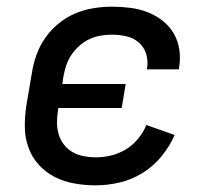

<svg xmlns="http://www.w3.org/2000/svg" viewBox="-20 -548 640 576"><path d="M267 8Q235 8 203.5 2.5Q172 -3 144.5 -17Q117 -31 96.5 -53.5Q76 -76 65.5 -105Q55 -134 54.5 -166Q54 -198 59 -231L76 -331Q80 -358 90 -385Q100 -412 116.5 -435.5Q133 -459 156.5 -478Q180 -497 206.5 -508Q233 -519 261 -523.5Q289 -528 316 -528Q343 -528 370.5 -524.5Q398 -521 422.5 -511.5Q447 -502 467.5 -486Q488 -470 501 -448Q514 -426 518 -399Q522 -372 517 -344Q517 -343 517 -342Q517 -341 517 -340H421Q421 -341 421 -341.5Q421 -342 421 -342Q425 -365 418.5 -386Q412 -407 396.5 -420.5Q381 -434 359.5 -439Q338 -444 316 -444Q299 -444 281.5 -441Q264 -438 248 -430.5Q232 -423 218 -410.5Q204 -398 194 -383Q184 -368 178.5 -351Q173 -334 170 -317L167 -296H357L345 -224H155L154 -217Q151 -199 151 -180.5Q151 -162 156 -145Q161 -128 172 -114Q183 -100 198 -91.5Q213 -83 231 -79.5Q249 -76 267 -76Q290 -76 313 -81.5Q336 -87 357 -99.5Q378 -112 394 -131.5Q410 -151 419 -173L504 -143Q489 -109 464.5 -79Q440 -49 407.5 -29Q375 -9 339 -0.5Q303 8 267 8Z"/></svg>

Font: Iosevka SS04 Medium Extended
Style: Italic
Weight: 500
Width: 7
Italic angle: -9°
Monospace: yes
Designer: Belleve Invis
Foundry: Belleve Invis
Version: Version 19.0.0; ttfautohint (v1.8.4)